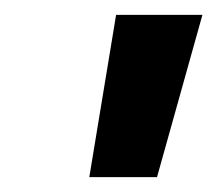

<svg xmlns="http://www.w3.org/2000/svg" viewBox="-20 -775 292 258"><path d="M100 -537 136 -755H252L191 -537Z"/></svg>

Font: DM Sans
Style: Bold Italic
Weight: 700
Italic angle: -10°
Designer: Colophon Foundry, Jonny Pinhorn
Foundry: Colophon Foundry
Version: Version 4.004;gftools[0.9.30]